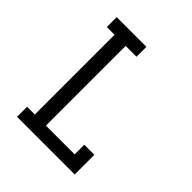

<svg xmlns="http://www.w3.org/2000/svg" viewBox="-200 -868 1001 1001"><g transform="rotate(45 300.0 -367.5)"><path d="M86 0V-74H143V-662H86V-735H305V-662H225V-74H437V-145H511V0Z"/></g></svg>

Font: Iosevka HT Extended
Style: Regular
Weight: 400
Width: 7
Monospace: yes
Designer: Belleve Invis
Foundry: Belleve Invis
Version: Version 32.3.0; ttfautohint (v1.8.4)